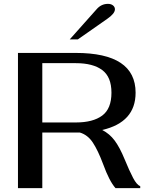

<svg xmlns="http://www.w3.org/2000/svg" viewBox="-20 -974 758 994"><path d="M706 -10V0H578Q546 -36 514 -124Q487 -196 460.5 -236Q434 -276 393 -288H372H199V0H73V-700H372Q682 -700 682 -494Q682 -341 509 -301Q547 -282 573.5 -246.5Q600 -211 625 -150Q650 -89 669 -53Q688 -17 706 -10ZM199 -340H373Q461 -340 509 -375.5Q557 -411 557 -494Q557 -576 509 -611.5Q461 -647 373 -647H199ZM480 -926Q504 -954 539 -954Q555 -954 565 -946Q575 -938 575 -926Q575 -904 536 -877L383 -770H341Z"/></svg>

Font: Fahkwang Medium
Style: Regular
Weight: 500
Version: Version 1.000; ttfautohint (v1.6)